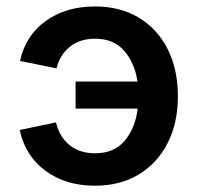

<svg xmlns="http://www.w3.org/2000/svg" viewBox="-20 -573 623 604"><path d="M278.8 11.2Q186.5 11.2 123 -35.6Q59.6 -82.5 42 -164.1L156.2 -188Q166 -144 197.8 -117.4Q229.5 -90.8 279.3 -90.8Q339.4 -90.8 372.6 -130.6Q405.8 -170.4 413.1 -231.4H217.8V-316.4H412.6Q403.8 -375 370.8 -413.1Q337.9 -451.2 279.3 -451.2Q230.5 -451.2 199.2 -425.5Q168 -399.9 157.7 -357.9L43 -381.3Q60.5 -461.4 124 -507.1Q187.5 -552.7 278.8 -552.7Q357.9 -552.7 416.5 -517.6Q475.1 -482.4 507.3 -418.7Q539.6 -355 539.6 -270Q539.6 -186 507.3 -122.8Q475.1 -59.6 416.5 -24.2Q357.9 11.2 278.8 11.2Z"/></svg>

Font: Inter SemiBold
Style: Regular
Weight: 600
Designer: Rasmus Andersson
Foundry: rsms
Version: Version 4.001;git-9221beed3